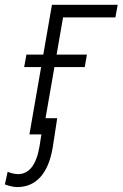

<svg xmlns="http://www.w3.org/2000/svg" viewBox="-79 -548 500 783"><path d="M391.6 -477.1H178.2L95.2 0H41L132.8 -528.3H400.9ZM266.6 -274.4H19.5L28.8 -325.2H275.4ZM154.3 -65.9 136.2 52.2Q122.6 134.3 84.5 175.3Q47.9 214.8 -7.8 214.8Q-9.8 214.8 -11.7 214.8Q-32.7 213.9 -59.1 204.1L-47.9 152.8Q-26.9 161.1 -7.8 162.1Q-6.8 162.1 -5.9 162.1Q62.5 162.1 82 49.8L100.1 -65.9Z"/></svg>

Font: MAUL Condensed Light Italic
Style: Light Italic
Weight: 300
Italic angle: -12°
Designer: MAUL
Version: Version 1.0; 2020; ttfautohint (v1.8.3)